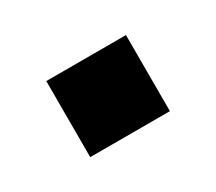

<svg xmlns="http://www.w3.org/2000/svg" viewBox="-44 -483 303 269"><g transform="rotate(-30 108.0 -348.5)"><path d="M43 -287.1V-410.2H171.9V-287.1Z"/></g></svg>

Font: TASA Orbiter Text Medium
Style: Regular
Weight: 500
Designer: Weizhong Zhang
Version: Version 1.000;Glyphs 3.1.2 (3151)